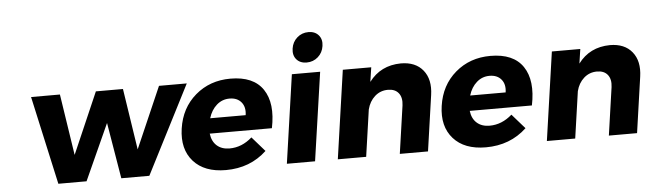

<svg xmlns="http://www.w3.org/2000/svg" viewBox="-49 -973 3943 1166"><g transform="rotate(-5 1922.5 -389.5)"><path d="M146 -539.1H321.8L378.9 -166L541 -539.1H706.1L763.2 -166L925.8 -539.1H1095.2L819.8 0H648.9L591.8 -341.8L437 0H265.1Z M1040.5 -268.1Q1058.6 -393.1 1147.2 -469Q1235.8 -544.9 1361.3 -544.9Q1501.5 -544.9 1559.3 -459Q1617.2 -373 1586.4 -223.1H1207.5Q1213.4 -175.3 1242.9 -149.2Q1272.5 -123 1320.3 -123Q1395 -123 1457.5 -178.2L1535.6 -88.9Q1434.6 5.9 1286.6 5.9Q1155.8 5.9 1089.1 -69.1Q1022.5 -144 1040.5 -268.1ZM1218.3 -315.9H1434.6Q1441.9 -365.2 1417 -395Q1392.1 -424.8 1345.2 -424.8Q1300.8 -424.8 1267.1 -395.3Q1233.4 -365.7 1218.3 -315.9Z M1658.2 0 1735.8 -539.1H1908.2L1830.1 0ZM1753.9 -693.8Q1759.8 -733.9 1788.8 -759.5Q1817.9 -785.2 1857.9 -785.2Q1897.9 -785.2 1919.9 -759.5Q1941.9 -733.9 1936 -693.8Q1930.2 -653.3 1901.1 -627.7Q1872.1 -602.1 1832 -602.1Q1792 -602.1 1770 -627.7Q1748 -653.3 1753.9 -693.8Z M1968.8 0 2046.4 -539.1H2219.7L2206.5 -451.2Q2276.9 -545.4 2400.4 -546.9Q2489.7 -546.9 2535.4 -490.5Q2581.1 -434.1 2567.4 -339.8L2518.6 0H2346.7L2388.7 -292Q2395 -339.4 2373.5 -366.7Q2352.1 -394 2308.6 -394Q2262.2 -394 2228.5 -364Q2194.8 -334 2182.6 -285.2L2141.6 0Z M2625.5 -268.1Q2643.6 -393.1 2732.2 -469Q2820.8 -544.9 2946.3 -544.9Q3086.4 -544.9 3144.3 -459Q3202.1 -373 3171.4 -223.1H2792.5Q2798.3 -175.3 2827.9 -149.2Q2857.4 -123 2905.3 -123Q2980 -123 3042.5 -178.2L3120.6 -88.9Q3019.5 5.9 2871.6 5.9Q2740.7 5.9 2674.1 -69.1Q2607.4 -144 2625.5 -268.1ZM2803.2 -315.9H3019.5Q3026.9 -365.2 3002 -395Q2977.1 -424.8 2930.2 -424.8Q2885.7 -424.8 2852.1 -395.3Q2818.4 -365.7 2803.2 -315.9Z M3243.2 0 3320.8 -539.1H3494.1L3481 -451.2Q3551.3 -545.4 3674.8 -546.9Q3764.2 -546.9 3809.8 -490.5Q3855.5 -434.1 3841.8 -339.8L3793 0H3621.1L3663.1 -292Q3669.4 -339.4 3647.9 -366.7Q3626.5 -394 3583 -394Q3536.6 -394 3502.9 -364Q3469.2 -334 3457 -285.2L3416 0Z"/></g></svg>

Font: Trueno
Style: Bold Italic
Weight: 700
Designer: Julieta Ulanovsky
Foundry: Julieta Ulanovsky
Version: Version 3.001b | FøM Fix